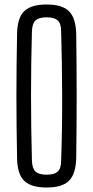

<svg xmlns="http://www.w3.org/2000/svg" viewBox="-20 -827 414 854"><path d="M187 7Q118 7 87.5 -23Q57 -53 56 -123Q53 -266 53 -399.5Q53 -533 56 -677Q57 -747 87.5 -777Q118 -807 187 -807Q257 -807 287 -777Q317 -747 319 -677Q321 -533 321 -399.5Q321 -266 319 -123Q317 -53 287 -23Q257 7 187 7ZM187 -50Q222 -50 237 -64Q252 -78 252 -113Q257 -260 256.5 -402Q256 -544 252 -687Q252 -722 237 -736Q222 -750 187 -750Q153 -750 138 -736Q123 -722 122 -687Q118 -544 118 -402Q118 -260 122 -113Q123 -78 138 -64Q153 -50 187 -50Z"/></svg>

Font: Big Shoulders Display
Style: Regular
Weight: 400
Designer: Patric King
Foundry: XO Type Co
Version: Version 1.000; ttfautohint (v1.8.2)